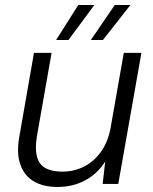

<svg xmlns="http://www.w3.org/2000/svg" viewBox="-20 -731 609 763"><path d="M208 12Q152 12 114 -10.5Q76 -33 60.5 -78Q45 -123 57 -189L115 -521H185L128 -197Q114 -119 137.5 -84Q161 -49 229 -49Q273 -49 312 -68Q351 -87 379.5 -125.5Q408 -164 419 -220L472 -521H542L450 0H388L398 -89Q367 -40 318 -14Q269 12 208 12ZM341 -572 436 -711H498L389 -572ZM203 -572 291 -711H355L252 -572Z"/></svg>

Font: DM Sans 10pt Light
Style: Italic
Weight: 300
Italic angle: -10°
Version: Version 4.004;gftools[0.9.30]